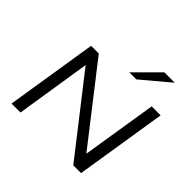

<svg xmlns="http://www.w3.org/2000/svg" viewBox="-224 -1170 1394 1394"><g transform="rotate(45 473.5 -472.5)"><path d="M78 0 190 -705H269L727 -117H718L812 -705H904L792 0H712L254 -587H262L170 0ZM522 -765 702 -945H809L595 -765Z"/></g></svg>

Font: Nunito Sans 10pt Expanded
Style: Italic
Weight: 400
Width: 7
Italic angle: -9°
Designer: Vernon Adams
Foundry: Vernon Adams
Version: Version 3.101;gftools[0.9.27]